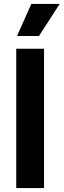

<svg xmlns="http://www.w3.org/2000/svg" viewBox="-20 -961 325 981"><path d="M63 0V-712H205V0ZM179 -777H67L140 -941H285Z"/></svg>

Font: Bricolage Grotesque 24pt
Style: Bold
Weight: 700
Designer: Mathieu Triay
Foundry: Atelier Triay
Version: Version 1.001;gftools[0.9.33.dev8+g029e19f]